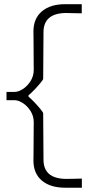

<svg xmlns="http://www.w3.org/2000/svg" viewBox="-20 -782 422 916"><path d="M290 113.5Q220.5 113.5 180 79.8Q139.5 46 139.5 -16.5Q139.5 -19.5 139.8 -38Q140 -56.5 140.2 -82Q140.5 -107.5 140.5 -133.2Q140.5 -159 140.8 -177.5Q141 -196 141 -198.5Q141 -228 126 -252Q111 -276 89.5 -290Q68 -304 49.5 -304H11V-343.5H49.5Q68 -343.5 89.5 -357.5Q111 -371.5 126 -395.5Q141 -419.5 141 -449Q141 -451.5 140.8 -470Q140.5 -488.5 140.5 -514.5Q140.5 -540.5 140.2 -566.2Q140 -592 139.8 -610.5Q139.5 -629 139.5 -631.5Q139.5 -694 180 -728Q220.5 -762 290 -762H370V-718.5Q353 -718.5 329.8 -719.2Q306.5 -720 293 -720Q187.5 -718 187.5 -628L186 -406Q186 -402 173.5 -386.8Q161 -371.5 144.5 -354.2Q128 -337 116 -327.5V-321Q128 -311 144.5 -293.8Q161 -276.5 173.5 -261Q186 -245.5 186 -241.5L187.5 -20.5Q187.5 69.5 293 71.5Q306 71.5 328.8 71Q351.5 70.5 370.5 70V113.5Z"/></svg>

Font: Commissioner Loud ExtraLight
Style: Regular
Weight: 200
Designer: Kostas Bartsokas
Foundry: Kostas Bartsokas
Version: Version 1.000; ttfautohint (v1.8.3)